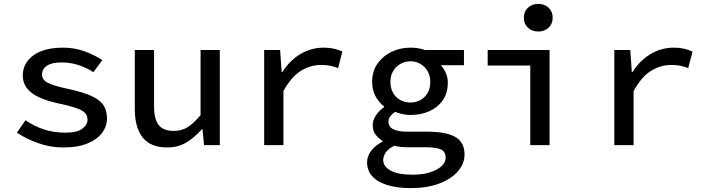

<svg xmlns="http://www.w3.org/2000/svg" viewBox="-20 -746 3640 987"><path d="M306 12Q237 12 174 -11Q111 -34 67 -64L111 -128Q154 -98 204.5 -81Q255 -64 319 -64Q375 -64 402.5 -84Q430 -104 430 -131Q430 -144 424.5 -155Q419 -166 404.5 -175.5Q390 -185 361.5 -194Q333 -203 287 -213Q190 -233 143.5 -268Q97 -303 97 -358Q97 -420 150.5 -460.5Q204 -501 306 -501Q364 -501 416.5 -481.5Q469 -462 506 -437L460 -375Q425 -398 383.5 -411.5Q342 -425 297 -425Q260 -425 238 -416.5Q216 -408 206 -394Q196 -380 196 -363Q196 -335 227.5 -319.5Q259 -304 330 -289Q410 -272 453.5 -251Q497 -230 513.5 -202.5Q530 -175 530 -137Q530 -96 504 -62Q478 -28 428.5 -8Q379 12 306 12Z M840 12Q754 12 713.5 -39Q673 -90 673 -186V-489H772V-199Q772 -134 795.5 -103.5Q819 -73 874 -73Q913 -73 944 -92Q975 -111 1011 -154V-489H1110V0H1029L1021 -81H1017Q981 -40 938.5 -14Q896 12 840 12Z M1338 0V-489H1420L1428 -375H1431Q1469 -435 1524 -468Q1579 -501 1644 -501Q1672 -501 1695 -496Q1718 -491 1740 -481L1718 -396Q1693 -405 1675 -408.5Q1657 -412 1629 -412Q1576 -412 1527 -382Q1478 -352 1437 -278V0Z M2091 221Q2022 221 1971.5 205.5Q1921 190 1894 160.5Q1867 131 1867 88Q1867 58 1887 30.5Q1907 3 1946 -18V-22Q1927 -34 1911.5 -53Q1896 -72 1896 -103Q1896 -127 1911.5 -151.5Q1927 -176 1954 -195V-199Q1929 -218 1911 -250Q1893 -282 1893 -325Q1893 -380 1920.5 -419Q1948 -458 1992.5 -479.5Q2037 -501 2090 -501Q2132 -501 2164 -489H2365V-411H2246Q2261 -395 2271.5 -371.5Q2282 -348 2282 -322Q2282 -268 2256.5 -231Q2231 -194 2187.5 -174.5Q2144 -155 2090 -155Q2072 -155 2051.5 -159Q2031 -163 2011 -171Q1995 -160 1986 -148Q1977 -136 1977 -120Q1977 -94 2002 -81.5Q2027 -69 2074 -69H2178Q2273 -69 2320.5 -42Q2368 -15 2368 48Q2368 95 2334 134.5Q2300 174 2238 197.5Q2176 221 2091 221ZM2090 -219Q2118 -219 2141 -231.5Q2164 -244 2178 -268Q2192 -292 2192 -325Q2192 -357 2178 -380.5Q2164 -404 2141 -417.5Q2118 -431 2090 -431Q2062 -431 2038.5 -417.5Q2015 -404 2001 -380.5Q1987 -357 1987 -325Q1987 -292 2001 -268Q2015 -244 2038.5 -231.5Q2062 -219 2090 -219ZM2101 152Q2154 152 2192 139.5Q2230 127 2250.5 107.5Q2271 88 2271 65Q2271 32 2245 21.5Q2219 11 2167 11H2080Q2057 11 2039 9Q2021 7 2006 3Q1975 20 1962.5 38.5Q1950 57 1950 76Q1950 111 1989 131.5Q2028 152 2101 152Z M2706 0V-409H2487V-489H2805V0ZM2747 -584Q2715 -584 2694 -603.5Q2673 -623 2673 -655Q2673 -687 2694 -706.5Q2715 -726 2747 -726Q2779 -726 2800 -706.5Q2821 -687 2821 -655Q2821 -623 2800 -603.5Q2779 -584 2747 -584Z M3138 0V-489H3220L3228 -375H3231Q3269 -435 3324 -468Q3379 -501 3444 -501Q3472 -501 3495 -496Q3518 -491 3540 -481L3518 -396Q3493 -405 3475 -408.5Q3457 -412 3429 -412Q3376 -412 3327 -382Q3278 -352 3237 -278V0Z"/></svg>

Font: Source Code Pro ExtraLight Medium
Style: Regular
Weight: 500
Monospace: yes
Version: Version 1.018;hotconv 1.0.116;makeotfexe 2.5.65601